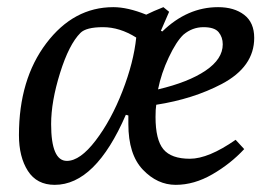

<svg xmlns="http://www.w3.org/2000/svg" viewBox="-20 -508 741 537"><path d="M639 -117 663 -91Q625 -50 574 -20.5Q523 9 471.5 9Q420 9 379.5 -33.5Q339 -76 339 -161V-185L332 -187Q247 9 133 9Q83 9 58 -30Q33 -69 33 -130Q33 -286 109.5 -387Q186 -488 297 -488Q337 -488 389 -467Q409 -477 437 -488L453 -475L430 -422L434 -420Q504 -488 590 -488Q635 -488 663 -466.5Q691 -445 691 -402Q691 -321 600 -273Q520 -231 417 -215Q415 -203 415 -181Q415 -117 437 -90.5Q459 -64 511 -64Q563 -64 639 -117ZM422 -258Q507 -278 555 -310.5Q603 -343 603 -384Q603 -404 591.5 -418Q580 -432 549 -432Q518 -432 493 -411Q473 -392 452 -347.5Q431 -303 422 -258ZM361 -403Q315 -432 268 -432Q221 -432 205 -416Q173 -384 148 -304Q123 -224 123 -161Q123 -58 167 -58Q204 -58 247.5 -115Q291 -172 322.5 -253Q354 -334 361 -403Z"/></svg>

Font: Poly
Style: Italic
Weight: 400
Italic angle: -10°
Designer: Nicolas Silva
Foundry: Jose Nicolas Silva Schwarzenberg
Version: Version 1.003